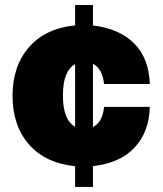

<svg xmlns="http://www.w3.org/2000/svg" viewBox="-20 -652 647 763"><path d="M349.4 90.9H278.4V8.5Q159.4 -3.9 94.8 -78.5Q29.8 -153.4 29.8 -271.3Q29.8 -388.8 94.8 -464.1Q160.2 -539.4 278.4 -551.1V-632.1H349.4V-550.8Q454.5 -538.4 513.1 -479.4Q572.1 -420.5 575.3 -318.2H393.5Q387.1 -379.3 349.4 -398.4V-147Q387.8 -166.5 393.5 -227.3H575.3Q572.8 -127.8 514.9 -65.7Q458.1 -4.3 349.4 8.2ZM278.4 -148.4V-397Q255 -384.2 242.5 -353.7Q230.1 -323.2 230.1 -272.7Q230.1 -222.3 242.5 -191.8Q255 -161.2 278.4 -148.4Z"/></svg>

Font: Linik Sans Black
Style: Regular
Weight: 900
Designer: Fonts by Rasmus Andersson / Changes by Cristiano Sobral with parts from Marc Monis
Foundry: rsms
Version: Version 3.020; ttfautohint (v1.6)